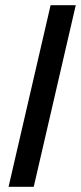

<svg xmlns="http://www.w3.org/2000/svg" viewBox="-20 -720 312 740"><path d="M13 0 175 -700H272L110 0Z"/></svg>

Font: Junicode SmExp
Style: Bold Italic
Weight: 700
Width: 6
Italic angle: -11°
Designer: Peter S. Baker
Version: Version 2.205; ttfautohint (v1.8.4)